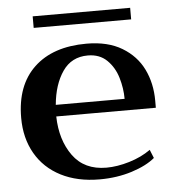

<svg xmlns="http://www.w3.org/2000/svg" viewBox="-48 -673 664 728"><g transform="rotate(-5 283.5 -309.0)"><path d="M474 -584H103V-628H474ZM538 -242H159Q161 -152 204.5 -92Q248 -32 332 -32Q373 -32 419.5 -46Q466 -60 501 -85L514 -53Q482 -26 425.5 -8Q369 10 303 10Q218 10 155.5 -22Q93 -54 59.5 -112.5Q26 -171 26 -248Q26 -372 97.5 -439.5Q169 -507 297 -507Q378 -507 432 -474.5Q486 -442 512 -388.5Q538 -335 538 -269ZM423 -286Q423 -326 411 -366.5Q399 -407 371 -434.5Q343 -462 298 -462Q236 -462 202 -412.5Q168 -363 161 -286Z"/></g></svg>

Font: Trirong SemiBold
Style: Regular
Weight: 600
Designer: Katatrad Team
Foundry: CadsonDemak
Version: Version 1.001